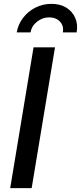

<svg xmlns="http://www.w3.org/2000/svg" viewBox="-20 -972 418 992"><path d="M264.2 -727.5 143.6 0H32.7L153.3 -727.5ZM245.6 -952.1Q290.5 -952.1 322.3 -932.6Q354 -913.1 368.7 -879.6Q383.3 -846.2 376 -804.7H304.7Q310.5 -838.9 289.6 -860.6Q268.6 -882.3 234.4 -882.3Q200.2 -882.3 172.1 -860.6Q144 -838.9 137.7 -804.7H66.4Q73.7 -846.2 99.1 -879.6Q124.5 -913.1 162.8 -932.6Q201.2 -952.1 245.6 -952.1Z"/></svg>

Font: Inter 18pt Medium
Style: Italic
Weight: 500
Italic angle: -9.3988°
Designer: Rasmus Andersson
Foundry: rsms
Version: Version 4.001;git-66647c0bb